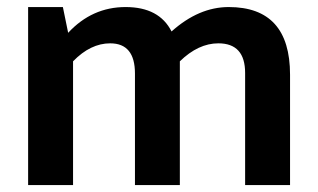

<svg xmlns="http://www.w3.org/2000/svg" viewBox="-20 -533 916 553"><path d="M61 0V-512.7H161.1L176.3 -438.5Q245.1 -512.7 341.8 -512.7Q438.5 -512.7 474.1 -442.4Q552.7 -512.7 638.7 -512.7Q815.4 -512.7 815.4 -317.9V0H686V-322.8Q686 -408.2 608.9 -408.2Q551.3 -408.2 498 -356.4V0H368.7V-321.3Q368.7 -408.2 297.4 -408.2Q240.7 -408.2 190.4 -356.4V0Z"/></svg>

Font: SansationBold
Style: Bold
Weight: 700
Designer: Bernd Montag
Version: Version 1.301